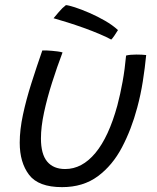

<svg xmlns="http://www.w3.org/2000/svg" viewBox="-20 -726 629 769"><path d="M485 -503.5Q500 -507.5 526 -507.5Q536 -507.5 547.8 -507Q559.5 -506.5 565.5 -505.5Q560.5 -454 552 -400Q543.5 -346 529.5 -294.5Q506.5 -208 468.5 -135.8Q430.5 -63.5 371.8 -20Q313 23.5 228.5 23.5Q134 23.5 96.5 -25.8Q59 -75 59 -154.5Q59 -206 72 -266.8Q85 -327.5 105.8 -392.8Q126.5 -458 149.5 -524Q157 -524 168 -523.8Q179 -523.5 188 -522.5Q199.5 -521.5 211 -520Q222.5 -518.5 230.5 -516Q208.5 -458 188.8 -396Q169 -334 156.5 -276Q144 -218 144 -171.5Q144 -108.5 169 -78.8Q194 -49 241 -49Q308.5 -49 362 -113.2Q415.5 -177.5 450 -303.5Q462 -349 471 -398.8Q480 -448.5 485 -503.5ZM244 -705.5Q254 -705 279.8 -696.8Q305.5 -688.5 337.8 -674.5Q370 -660.5 400.8 -642.8Q431.5 -625 452.5 -605.5Q448 -597.5 438.5 -583.8Q429 -570 425.5 -567.5Q408.5 -577 379.8 -589.2Q351 -601.5 317 -613.8Q283 -626 250.5 -636.2Q218 -646.5 194.5 -653Q201 -660.5 215.5 -677.8Q230 -695 244 -705.5Z"/></svg>

Font: Grandstander Light
Style: Italic
Weight: 300
Italic angle: -15°
Designer: Tyler Finck
Foundry: Etcetera Type Co
Version: Version 1.200; ttfautohint (v1.8.3)